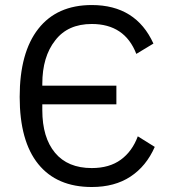

<svg xmlns="http://www.w3.org/2000/svg" viewBox="-20 -730 671 762"><path d="M344.2 12.2Q435.1 12.2 497.8 -29.1Q560.5 -70.3 594.2 -147L526.9 -189Q504.9 -129.4 459.5 -96.2Q414.1 -63 344.2 -63Q249 -63 198.5 -123.5Q147.9 -184.1 147.9 -293V-315.9H441.9V-390.1H147.9V-397Q147.9 -504.9 199.2 -569.8Q249 -634.8 344.2 -634.8Q475.1 -634.8 521 -516.1L588.9 -557.1Q519.5 -710 344.2 -710Q206.1 -710 132.1 -615.7Q58.1 -521.5 58.1 -345.2Q58.1 -169.9 131.8 -78.9Q205.6 12.2 344.2 12.2Z"/></svg>

Font: Plexus Sans
Style: Regular
Weight: 400
Version: Version 2.001;PS 002.001;hotconv 1.0.70;makeotf.lib2.5.58329